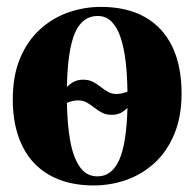

<svg xmlns="http://www.w3.org/2000/svg" viewBox="-20 -540 578 571"><path d="M258.5 11.5Q201.5 11.5 156.8 -5.5Q112 -22.5 81 -55.5Q50 -88.5 34 -136.2Q18 -184 18 -244.5Q18 -315 39.8 -366.8Q61.5 -418.5 98.8 -452.5Q136 -486.5 183 -503Q230 -519.5 280 -519.5Q358 -519.5 411.5 -489Q465 -458.5 492.5 -401Q520 -343.5 520 -262.5Q520 -192.5 498.2 -140.8Q476.5 -89 439.5 -55.2Q402.5 -21.5 355.8 -5Q309 11.5 258.5 11.5ZM270 -15.5Q313 -15.5 334.8 -65Q356.5 -114.5 359 -219.5Q350.5 -210 339 -204.2Q327.5 -198.5 312 -198.5Q295 -198.5 282.8 -205.2Q270.5 -212 260 -220.2Q249.5 -228.5 238.2 -235Q227 -241.5 212.5 -241.5Q204 -241.5 195.5 -239.5Q187 -237.5 179 -234Q180 -172.5 188.5 -123Q197 -73.5 216.8 -44.5Q236.5 -15.5 270 -15.5ZM326.5 -260.5Q334.5 -260.5 343 -262.5Q351.5 -264.5 359 -267.5Q358.5 -315 353.8 -356Q349 -397 339 -427.5Q329 -458 312.2 -475.2Q295.5 -492.5 270.5 -492.5Q224.5 -492.5 202.8 -441.8Q181 -391 179 -281Q188 -291 200 -297Q212 -303 227 -303Q244.5 -303 256.8 -296.5Q269 -290 279.2 -281.8Q289.5 -273.5 300.8 -267Q312 -260.5 326.5 -260.5Z"/></svg>

Font: Merriweather 144pt
Style: Bold
Weight: 700
Version: Version 2.100